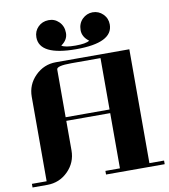

<svg xmlns="http://www.w3.org/2000/svg" viewBox="-90 -913 873 990"><g transform="rotate(-10 346.0 -418.0)"><path d="M0 0V-19H77.1V-460.9Q77.1 -524.9 122.1 -569.8Q167.5 -615.2 231 -615.2H615.2V-19H691.9V0H384.8V-19H460.9V-308.1H231V-153.8Q231 -89.8 186 -44.9Q141.1 0 77.1 0ZM153.8 -758.8Q153.8 -791 175.8 -813Q197.3 -834.5 230 -835.4Q262.2 -836.4 285.2 -813.5Q308.1 -790.5 308.1 -754.9Q308.1 -718.8 272.9 -694.8Q290.5 -682.1 345.7 -682.1Q400.4 -682.1 418.9 -694.8Q384.8 -720.2 384.8 -755.4Q384.8 -790.5 407.2 -813Q430.2 -835.4 460.9 -835.9Q493.2 -835.9 515.6 -813.5Q538.1 -791 538.1 -758.8Q538.1 -663.1 346.2 -663.1Q153.8 -663.1 153.8 -758.8ZM231 -327.1H460.9V-596.2H308.1Q231 -596.2 231 -577.1Z"/></g></svg>

Font: Hjet
Style: Regular
Weight: 400
Designer: T. Christopher White
Version: Version 1.2